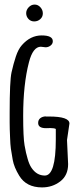

<svg xmlns="http://www.w3.org/2000/svg" viewBox="-20 -817 352 845"><path d="M22.5 0ZM130.6 -722.7Q115.2 -722.7 105.2 -733.6Q95.2 -744.6 95.2 -759Q95.2 -773.4 106.4 -785.2Q117.7 -796.9 132.3 -796.9Q147 -796.9 157.7 -785.2Q168.5 -773.4 168.5 -758.1Q168.5 -742.7 157.2 -732.7Q146 -722.7 130.6 -722.7ZM274.9 -200.7 279.8 -94.7Q279.8 -45.4 245.4 -18.8Q210.9 7.8 165 7.8Q95.7 7.8 64.5 -43.9Q42 -80.6 36.1 -113Q30.3 -145.5 27.8 -163.1Q25.4 -180.7 24.4 -210.4Q22.5 -252 22.5 -277.3V-320.3Q22.5 -461.4 30.8 -498.8Q39.1 -536.1 49.8 -568.4Q60.5 -600.6 76.2 -618.2Q113.8 -661.1 163.1 -661.1Q212.4 -661.1 212.4 -635.7Q212.4 -624 202.6 -616.5Q192.9 -608.9 180.7 -608.9L159.7 -611.3Q125 -611.3 107.4 -543Q82 -445.3 82 -307.1Q82 -212.9 88.1 -177.5Q94.2 -142.1 101.6 -118.2Q108.4 -93.8 118.2 -79.1Q141.1 -44.4 177.2 -44.4Q225.6 -44.4 225.6 -203.6V-249.5Q218.3 -253.4 202.1 -253.4L182.6 -252.9Q147.9 -252.9 147.9 -275.9Q147.9 -290 158 -297.4Q168 -304.7 182.1 -304.7V-304.2H195.8Q285.6 -304.2 285.6 -273.4Z"/></svg>

Font: Amatic
Style: Bold
Weight: 700
Width: 3
Version: Version 2.000; ttfautohint (v0.92-dirty) -l 8 -r 50 -G 50 -x